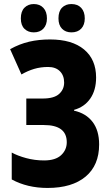

<svg xmlns="http://www.w3.org/2000/svg" viewBox="-20 -921 540 949"><path d="M215 8Q115 8 38 -34V-167Q67 -151 109.5 -139.5Q152 -128 198 -128Q254 -128 282 -154Q310 -180 310 -218Q310 -303 197 -303H110V-434H191Q247 -434 272 -456.5Q297 -479 297 -513Q297 -548 276 -569Q255 -590 218 -590Q181 -590 149 -580.5Q117 -571 86 -553L30 -678Q77 -704 124.5 -715Q172 -726 227 -726Q336 -726 395.5 -676.5Q455 -627 455 -538Q455 -475 426 -433.5Q397 -392 346 -378V-374Q405 -361 437.5 -318.5Q470 -276 470 -207Q470 -104 403 -48Q336 8 215 8ZM333 -761Q304 -761 286.5 -779Q269 -797 269 -830Q269 -865 286.5 -883Q304 -901 333 -901Q364 -901 381.5 -882Q399 -863 399 -830Q399 -798 381.5 -779.5Q364 -761 333 -761ZM147 -761Q119 -761 101 -778.5Q83 -796 83 -830Q83 -865 101 -883Q119 -901 147 -901Q177 -901 194.5 -882Q212 -863 212 -830Q212 -798 194.5 -779.5Q177 -761 147 -761Z"/></svg>

Font: Noto Sans Mono ExtraCondensed Black
Style: Regular
Weight: 900
Width: 2
Designer: Monotype Design Team
Foundry: Monotype Imaging Inc.
Version: Version 2.014